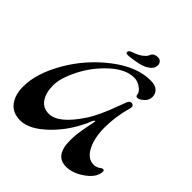

<svg xmlns="http://www.w3.org/2000/svg" viewBox="-246 -1048 1256 1256"><g transform="rotate(45 382.0 -420.0)"><path d="M527 -849Q527 -820 500 -799.5Q473 -779 435 -770Q370 -756 337 -756Q322 -756 322 -768Q322 -782 348 -791Q390 -805 413 -823.5Q436 -842 440 -855Q451 -886 490 -886Q508 -886 517.5 -874Q527 -862 527 -849ZM567 -616Q565 -640 535.5 -661Q506 -682 475 -682Q396 -682 314 -607Q232 -532 183 -435Q134 -338 134 -271Q134 -204 162.5 -161.5Q191 -119 246 -119Q334 -119 437 -274Q485 -345 534 -482Q552 -531 553 -532Q561 -553 579 -553Q588 -553 593.5 -547.5Q599 -542 599 -534.5Q599 -527 596 -518Q567 -412 567 -315.5Q567 -219 600 -155Q633 -91 688 -91Q716 -91 738 -109Q745 -115 752 -115Q764 -115 764 -104Q764 -49 699 -1.5Q634 46 570 46Q467 46 467 -96Q467 -153 481.5 -224Q496 -295 496 -297.5Q496 -300 492 -300Q488 -300 483 -291Q426 -149 327 -52.5Q228 44 145 44Q62 44 26 -20Q1 -63 1 -126Q1 -250 85.5 -395.5Q170 -541 303.5 -643Q437 -745 563 -745Q606 -745 627 -726Q648 -707 648 -676.5Q648 -646 623 -624Q598 -602 583 -602Q568 -602 567 -616Z"/></g></svg>

Font: Dr Sugiyama
Style: Regular
Weight: 400
Designer: Alejandro Paul
Foundry: Alejandro Paul
Version: Version 1.000